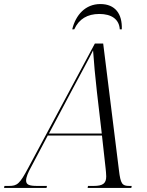

<svg xmlns="http://www.w3.org/2000/svg" viewBox="-80 -929 728 949"><path d="M277 -784H287C310 -835 352 -860 411 -860C471 -860 509 -834 512 -784H522C525 -861 489 -909 416 -909C342 -909 294 -855 277 -784ZM-60 0H150L152 -10H105C64 -10 49 -16 49 -37C49 -53 59 -77 73 -102L156 -259H424L442 -97C443 -86 445 -70 445 -57C445 -22 428 -10 383 -10H355L353 0H569L571 -10H559C524 -10 516 -20 508 -87L430 -714H389L60 -100C17 -19 5 -10 -36 -10H-58ZM281 -493C327 -580 357 -633 380 -680C383 -632 392 -534 399 -475L423 -269H162Z"/></svg>

Font: Noto Serif Display SemiCondensed Light
Style: Italic
Weight: 300
Width: 4
Italic angle: -12°
Designer: Monotype Design Team
Foundry: Monotype Imaging Inc.
Version: Version 2.009